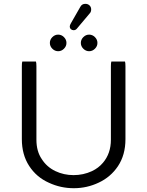

<svg xmlns="http://www.w3.org/2000/svg" viewBox="-20 -993 780 1017"><path d="M98.1 -667Q95.7 -660.6 95.7 -641.6V-255.9Q95.7 -173.8 134.5 -114Q173.3 -54.2 239.3 -24.9Q301.3 3.9 371.1 3.9Q440.9 3.9 503.4 -25.9Q565.9 -55.2 604.5 -112.3Q644.5 -171.9 644.5 -255.9V-641.6Q644.5 -660.6 642.1 -667H569.8Q567.4 -660.6 567.4 -641.6V-252.9Q567.4 -180.2 525.4 -130.9Q502 -103 466.8 -86.4Q421.4 -65.4 369.6 -65.4Q317.9 -65.4 272.9 -86.9Q227.5 -108.9 201.2 -150.4Q172.9 -191.4 172.9 -252.9V-641.6Q172.9 -660.6 170.4 -667ZM421.4 -734.9Q434.6 -721.7 452.1 -721.7Q469.7 -721.7 482.9 -734.9Q496.1 -748 496.1 -765.6Q496.1 -783.2 482.9 -796.4Q469.7 -809.6 452.1 -809.6Q434.6 -809.6 421.4 -796.4Q408.2 -783.2 408.2 -765.6Q408.2 -748 421.4 -734.9ZM257.3 -734.9Q270.5 -721.7 288.1 -721.7Q305.7 -721.7 318.8 -734.9Q332 -748 332 -765.6Q332 -783.2 318.8 -796.4Q305.7 -809.6 288.1 -809.6Q270.5 -809.6 257.3 -796.4Q244.1 -783.2 244.1 -765.6Q244.1 -748 257.3 -734.9ZM432.1 -972.7Q413.6 -972.7 405.3 -956.5L355.5 -869.6Q349.6 -859.4 349.6 -853.5Q349.6 -843.8 355.5 -838.4Q361.3 -833 370.1 -833Q380.4 -833 387.2 -841.3L455.1 -921.9Q462.9 -929.7 462.9 -942.9Q462.9 -956.1 454.1 -964.4Q445.3 -972.7 432.1 -972.7Z"/></svg>

Font: YuPearl-Light
Style: Light
Weight: 300
Designer: Max Yao
Foundry: Max-Everyday
Version: Version 1.011; ttfautohint (v1.8.3)